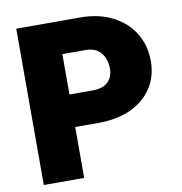

<svg xmlns="http://www.w3.org/2000/svg" viewBox="-80 -786 815 860"><g transform="rotate(-10 327.5 -355.5)"><path d="M165.5 -231.4V-379.4H338.9Q372.1 -379.4 392.6 -390.1Q413.1 -400.9 422.9 -419.7Q432.6 -438.5 432.6 -462.9Q432.6 -489.3 422.9 -512.2Q413.1 -535.2 392.6 -549.1Q372.1 -563 338.9 -563H233.9V0H50.3V-710.9H338.9Q425.3 -710.9 488 -678.7Q550.8 -646.5 584.7 -590.8Q618.7 -535.2 618.7 -463.9Q618.7 -394.5 584.7 -342.3Q550.8 -290 488 -260.7Q425.3 -231.4 338.9 -231.4Z"/></g></svg>

Font: Heebo Black
Style: Regular
Weight: 900
Designer: Oded Ezer
Foundry: Ezer Type House
Version: Version 3.100